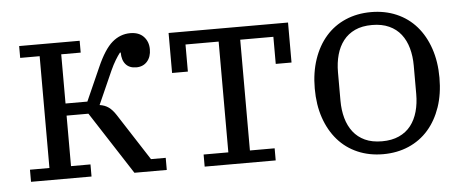

<svg xmlns="http://www.w3.org/2000/svg" viewBox="-42 -621 1754 727"><g transform="rotate(-5 835.0 -258.0)"><path d="M50 -46H124V-471H50V-516H280V-471H206V-284H289L345 -410Q374 -476 404.5 -502Q435 -528 473 -528Q506 -528 524 -509Q542 -490 542 -461Q542 -432 526.5 -414.5Q511 -397 485 -397Q459 -397 445 -413Q431 -429 431 -458H428Q420 -448 410 -431.5Q400 -415 390 -393L334 -267Q354 -264 368 -254Q382 -244 395 -224L510 -46H566V0H443L289 -238H206V-46H280V0H50Z M710 -46H804V-467H678V-364H618V-516H1072V-364H1012V-467H886V-46H980V0H710Z M1388 -37Q1425 -37 1452.5 -49.5Q1480 -62 1497.5 -84.5Q1515 -107 1523.5 -137.5Q1532 -168 1532 -204V-312Q1532 -348 1523.5 -378.5Q1515 -409 1497.5 -431.5Q1480 -454 1452.5 -466.5Q1425 -479 1388 -479Q1350 -479 1323 -466.5Q1296 -454 1278.5 -431.5Q1261 -409 1252.5 -378.5Q1244 -348 1244 -312V-204Q1244 -168 1252.5 -137.5Q1261 -107 1278.5 -84.5Q1296 -62 1323 -49.5Q1350 -37 1388 -37ZM1388 12Q1335 12 1291 -7Q1247 -26 1216 -61.5Q1185 -97 1168 -146.5Q1151 -196 1151 -258Q1151 -319 1168 -369Q1185 -419 1216 -454.5Q1247 -490 1291 -509Q1335 -528 1388 -528Q1441 -528 1485 -509Q1529 -490 1560 -454.5Q1591 -419 1608 -369Q1625 -319 1625 -258Q1625 -196 1608 -146.5Q1591 -97 1560 -61.5Q1529 -26 1485 -7Q1441 12 1388 12Z"/></g></svg>

Font: IBM Plex Serif
Style: Regular
Weight: 400
Designer: Mike Abbink, Paul van der Laan, Pieter van Rosmalen
Foundry: Bold Monday
Version: Version 3.001